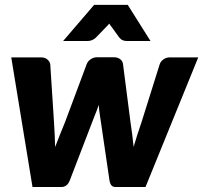

<svg xmlns="http://www.w3.org/2000/svg" viewBox="-20 -748 813 768"><path d="M25 0ZM25 -518.5H144Q159 -518.5 168.8 -510.8Q178.5 -503 181 -491.5L196 -259Q197.5 -233 198.8 -208.5Q200 -184 200.5 -160Q209.5 -184 219.5 -208.8Q229.5 -233.5 240 -259L327 -492Q331.5 -503.5 343 -511.2Q354.5 -519 368 -519H435Q451 -519 460.8 -511.2Q470.5 -503.5 472 -492L502 -259Q506 -233.5 509 -209Q512 -184.5 514.5 -160.5Q521.5 -184.5 529.2 -208.8Q537 -233 546 -259L619 -491.5Q623 -503 634.2 -510.8Q645.5 -518.5 659 -518.5H773L562 0H441Q432 0 426.2 -6Q420.5 -12 418 -26L380 -284.5Q378 -295.5 377 -306.2Q376 -317 375 -328Q371 -316.5 366.8 -305.5Q362.5 -294.5 358 -283.5L259 -26Q248.5 0 226 0H110ZM582 -584H487.5Q479 -584 471.5 -586.8Q464 -589.5 457 -598L427 -639.5Q424.5 -642.5 422 -646Q419.5 -649.5 417 -653.5Q409.5 -644.5 404 -639.5L364 -598Q356.5 -591 348 -587.5Q339.5 -584 331 -584H232.5L356.5 -728.5H491Z"/></svg>

Font: Lato Black
Style: Italic
Weight: 900
Italic angle: -7°
Designer: Lukasz Dziedzic
Foundry: tyPoland Lukasz Dziedzic
Version: Version 2.007; 2014-02-27